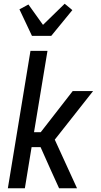

<svg xmlns="http://www.w3.org/2000/svg" viewBox="-20 -1007 540 1027"><path d="M151 -815 84 -957 132 -983 210 -874 326 -987 367 -953 254 -815ZM22 0 143 -735H234L162 -300H198L369 -520H478L273 -260L392 0H296L251 -99L197 -220H149L113 0Z"/></svg>

Font: Iosevka SS18 Medium
Style: Italic
Weight: 500
Italic angle: -9°
Monospace: yes
Designer: Belleve Invis
Foundry: Belleve Invis
Version: Version 25.1.1; ttfautohint (v1.8.4)